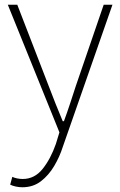

<svg xmlns="http://www.w3.org/2000/svg" viewBox="-20 -547 508 811"><path d="M74 244Q61 244 47 241Q33 238 23 233L32 200Q40 204 52 206.5Q64 209 76 209Q126 209 160 166.5Q194 124 216 61L231 12L13 -527H53L186 -183Q199 -149 214.5 -109.5Q230 -70 245 -35H250Q263 -70 276 -109.5Q289 -149 300 -183L418 -527H455L245 74Q232 115 209 154Q186 193 153 218.5Q120 244 74 244Z"/></svg>

Font: Noto Sans HK Thin
Style: Regular
Weight: 100
Designer: Ryoko NISHIZUKA 西塚涼子 (kana, bopomofo & ideographs); Paul D. Hunt (Latin, Greek & Cyrillic); Sandoll Communications 산돌커뮤니
Foundry: Adobe
Version: Version 2.004-H2;hotconv 1.0.118;makeotfexe 2.5.65603